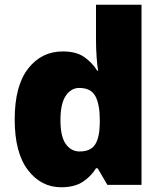

<svg xmlns="http://www.w3.org/2000/svg" viewBox="-20 -780 683 810"><path d="M238 10Q153 10 97.5 -63Q42 -136 42 -276Q42 -418 98.5 -490.5Q155 -563 245 -563Q301 -563 334.5 -540Q368 -517 390 -482H394Q390 -503 387.5 -540Q385 -577 385 -612V-760H577V0H433L392 -70H385Q365 -37 330 -13.5Q295 10 238 10ZM316 -141Q362 -141 381 -170Q400 -199 401 -259V-274Q401 -339 382.5 -374Q364 -409 314 -409Q280 -409 257.5 -376Q235 -343 235 -273Q235 -204 257.5 -172.5Q280 -141 316 -141Z"/></svg>

Font: Noto Sans Georgian Black
Style: Regular
Weight: 900
Designer: Monotype Design Team, Akaki Razmadze
Foundry: Google LLC
Version: Version 2.005; ttfautohint (v1.8.4.7-5d5b)